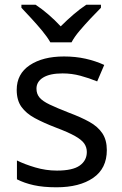

<svg xmlns="http://www.w3.org/2000/svg" viewBox="-20 -786 519 816"><path d="M434 -148Q434 -70 376 -30Q318 10 220 10Q164 10 123.5 1Q83 -8 52 -24V-104Q84 -88 129.5 -74.5Q175 -61 222 -61Q289 -61 319 -82.5Q349 -104 349 -140Q349 -160 338 -176Q327 -192 298.5 -208Q270 -224 217 -244Q165 -264 128 -284Q91 -304 71 -332Q51 -360 51 -404Q51 -472 106.5 -509Q162 -546 252 -546Q301 -546 343.5 -536.5Q386 -527 423 -510L393 -440Q359 -454 322 -464Q285 -474 246 -474Q192 -474 163.5 -456.5Q135 -439 135 -409Q135 -387 148 -371.5Q161 -356 191.5 -341.5Q222 -327 273 -307Q324 -288 360 -268Q396 -248 415 -219.5Q434 -191 434 -148ZM194 -606Q181 -629 159 -655.5Q137 -682 113 -708Q89 -734 71 -753V-766H131Q157 -749 185 -725Q213 -701 238 -674Q265 -701 293 -725Q321 -749 347 -766H409V-753Q390 -734 365.5 -708Q341 -682 318.5 -655.5Q296 -629 284 -606Z"/></svg>

Font: Noto Sans Soyombo
Style: Regular
Weight: 400
Designer: Monotype Design Team
Foundry: Monotype Imaging Inc.
Version: Version 2.001; ttfautohint (v1.8.4.7-5d5b)